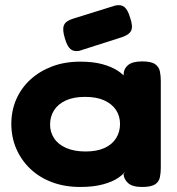

<svg xmlns="http://www.w3.org/2000/svg" viewBox="-20 -735 703 763"><path d="M544 8Q506 8 489 -7.5Q472 -23 471 -43L483 -61Q474 -45 451 -29Q428 -13 390 -2.5Q352 8 299 8Q237 8 186.5 -11Q136 -30 100 -64.5Q64 -99 44.5 -144.5Q25 -190 25 -243Q25 -295 44.5 -340Q64 -385 100.5 -418.5Q137 -452 187 -471Q237 -490 299 -490Q350 -490 386.5 -480Q423 -470 447 -454.5Q471 -439 482 -422L471 -436Q471 -461 488.5 -476Q506 -491 545 -491Q581 -491 596.5 -480Q612 -469 615.5 -451Q619 -433 619 -413V-68Q619 -49 615.5 -31Q612 -13 596.5 -2.5Q581 8 544 8ZM320 -133Q365 -133 395.5 -147Q426 -161 441.5 -186Q457 -211 457 -242Q457 -274 441 -298Q425 -322 394.5 -336Q364 -350 318 -350Q273 -350 242 -336Q211 -322 195 -297Q179 -272 179 -240Q179 -210 195 -185.5Q211 -161 243 -147Q275 -133 320 -133ZM295 -533Q273 -529 260 -540Q247 -551 238 -582Q227 -617 234 -634.5Q241 -652 271 -661L438 -713Q461 -718 474.5 -707Q488 -696 497 -665Q509 -631 501.5 -614Q494 -597 464 -587Z"/></svg>

Font: Fredoka SemiExpanded SemiBold
Style: Regular
Weight: 600
Width: 6
Designer: Ben Nathan
Foundry: Milena B. Brandão, Ben Nathan
Version: Version 2.001